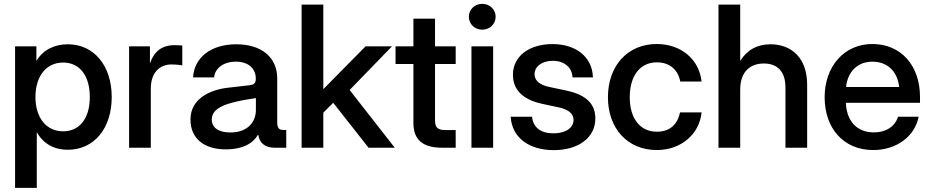

<svg xmlns="http://www.w3.org/2000/svg" viewBox="-20 -751 4727 976"><path d="M56.6 204.1H167V-77.6H168C201.7 -18.6 256.8 10.3 324.2 10.3C458.5 10.3 547.9 -98.1 547.9 -257.8C547.9 -417 458 -525.9 324.7 -525.9C257.8 -525.9 198.7 -498 166 -442.4H165V-515.6H56.6ZM300.8 -83.5C215.3 -83.5 160.2 -152.3 160.2 -257.8C160.2 -363.8 215.3 -433.1 300.8 -433.1C381.3 -433.1 436.5 -371.1 436.5 -257.8C436.5 -145 381.3 -83.5 300.8 -83.5Z M636.2 0H746.6V-300.3C746.6 -383.3 793 -423.3 851.1 -423.3C875 -423.3 898.4 -420.4 906.7 -418.9V-519.5C897.9 -520 884.3 -521.5 868.7 -521.5C802.2 -521.5 762.7 -488.8 743.7 -431.6H742.2V-515.6H636.2Z M1127 8.3C1219.2 8.3 1268.6 -25.9 1291 -65.4H1293C1299.3 -22 1329.1 0 1377.9 0H1435.1V-90.3H1419.9C1397.5 -90.3 1389.2 -101.6 1389.2 -129.9V-353C1389.2 -458.5 1310.5 -525.9 1181.2 -525.9C1050.3 -525.9 966.8 -457 961.4 -357.4H1068.4C1072.3 -403.8 1115.7 -437.5 1179.2 -437.5C1242.7 -437.5 1280.3 -402.8 1280.3 -351.6C1280.3 -329.6 1272.9 -320.8 1250 -317.9C1220.7 -314.9 1182.6 -310.5 1135.7 -304.7C1052.7 -294.9 948.2 -252 948.2 -143.6C948.2 -42 1023.9 8.3 1127 8.3ZM1150.9 -77.6C1092.8 -77.6 1056.6 -101.1 1056.6 -142.6C1056.6 -188.5 1097.2 -212.9 1163.6 -230C1206.1 -241.2 1243.2 -246.6 1280.8 -252.4V-192.4C1280.8 -129.9 1238.3 -77.6 1150.9 -77.6Z M1513.2 0H1623.5V-178.2L1673.8 -228.5L1853.5 0H1986.8L1757.3 -293.5L1972.7 -515.6H1838.4L1624.5 -298.8H1623.5V-727.5H1513.2Z M2081.5 -656.2V-515.6H1990.7V-425.8H2081.5V-125.5C2081.5 -40.5 2128.9 0 2228.5 0H2296.4V-89.8H2245.1C2204.6 -89.8 2191.4 -102.5 2191.4 -140.1V-425.8H2296.4V-515.6H2191.4V-656.2Z M2376.5 0H2486.8V-515.6H2376.5ZM2431.6 -600.1C2469.7 -600.1 2499.5 -628.9 2499.5 -666C2499.5 -702.6 2469.7 -731.4 2431.6 -731.4C2393.1 -731.4 2363.3 -702.6 2363.3 -666C2363.3 -628.9 2393.1 -600.1 2431.6 -600.1Z M2795.4 12.2C2917.5 12.2 3006.3 -49.3 3006.3 -148.4C3006.3 -223.1 2960.4 -268.6 2859.4 -290.5L2769.5 -309.6C2724.6 -319.8 2697.3 -340.3 2697.3 -374C2697.3 -411.6 2733.4 -441.9 2790.5 -441.9C2850.1 -441.9 2889.2 -405.8 2890.1 -357.4H2994.1C2991.2 -461.9 2907.7 -526.9 2788.6 -526.9C2667.5 -526.9 2587.4 -463.4 2587.4 -371.1C2587.4 -293.9 2638.7 -244.1 2736.3 -223.1L2822.8 -204.6C2866.7 -194.8 2895.5 -174.8 2895.5 -141.6C2895.5 -101.6 2856.4 -73.2 2793 -73.2C2728 -73.2 2689.9 -103.5 2684.6 -157.7H2575.7C2583.5 -46.4 2674.3 12.2 2795.4 12.2Z M3318.4 11.7C3443.8 11.7 3535.6 -70.3 3546.4 -179.7H3437C3423.8 -120.1 3387.7 -81.5 3318.8 -81.5C3232.4 -81.5 3181.2 -150.4 3181.2 -256.8C3181.2 -364.7 3232.9 -434.1 3318.8 -434.1C3386.7 -434.1 3427.7 -393.6 3438 -336.4H3546.4C3534.7 -447.8 3443.4 -527.3 3318.4 -527.3C3169.9 -527.3 3070.3 -416 3070.3 -256.8C3070.3 -98.6 3169.4 11.7 3318.4 11.7Z M3742.7 -294.9C3742.7 -388.2 3794.9 -428.2 3862.8 -428.2C3932.6 -428.2 3972.7 -386.7 3972.7 -306.6V0H4083V-321.3C4083 -455.6 4003.9 -525.9 3897 -525.9C3829.6 -525.9 3777.8 -497.6 3742.7 -441.4V-727.5H3632.3V0H3742.7Z M4419.4 11.7C4537.1 11.7 4630.4 -57.6 4649.9 -157.7H4544.9C4530.8 -110.4 4486.8 -78.1 4421.4 -78.1C4333.5 -78.1 4283.2 -138.7 4279.8 -228.5H4656.7V-258.3C4656.7 -417 4561 -527.3 4414.1 -527.3C4272 -527.3 4171.9 -414.1 4171.9 -256.8C4171.9 -101.1 4265.6 11.7 4419.4 11.7ZM4280.8 -308.6C4289.1 -387.7 4339.8 -437.5 4415 -437.5C4491.2 -437.5 4542.5 -387.7 4550.8 -308.6Z"/></svg>

Font: Raveo Display Display Medium
Style: Regular
Weight: 500
Designer: Jakub Foglar, Rasmus Andersson (Inter)
Foundry: Jakubfoglar.com
Version: Version 1.100;Glyphs 3.2.3 (3260)